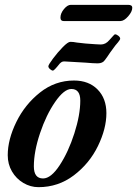

<svg xmlns="http://www.w3.org/2000/svg" viewBox="-20 -760 567 794"><path d="M12 -118Q12 -183 47.5 -255.5Q83 -328 145.5 -377.5Q208 -427 286 -427Q347 -427 383.5 -390Q420 -353 420 -292Q420 -228 385 -156Q350 -84 285.5 -35Q221 14 139 14Q106 14 76.5 -3.5Q47 -21 29.5 -51Q12 -81 12 -118ZM312 -344Q312 -392 275 -392Q245 -392 208 -338.5Q171 -285 145.5 -209Q120 -133 120 -72Q120 -22 158 -22Q191 -22 227 -77Q263 -132 287.5 -208.5Q312 -285 312 -344ZM180 -486Q180 -492 199 -517.5Q218 -543 239.5 -565Q261 -587 271 -587Q283 -587 298 -584Q334 -580 334 -580Q386 -576 397 -576Q417 -576 432 -594Q439 -601 446 -609.5Q453 -618 456 -618Q462 -618 469.5 -612Q477 -606 477 -600Q477 -596 468 -585Q459 -574 457 -572L435 -542Q424 -525 414 -512Q405 -498 384 -498Q367 -498 333 -501Q256 -506 246 -506Q240 -506 236 -504Q232 -502 227 -497Q204 -468 199 -468Q194 -468 187 -474Q180 -480 180 -486ZM230 -687Q230 -705 244.5 -722.5Q259 -740 273 -740H510Q527 -740 527 -728Q527 -712 510 -692.5Q493 -673 478 -673H243Q230 -673 230 -687Z"/></svg>

Font: EB Garamond SemiBold
Style: Italic
Weight: 600
Italic angle: -17.2°
Designer: Georg Duffner and Octavio Pardo
Foundry: Georg Duffner
Version: Version 1.000